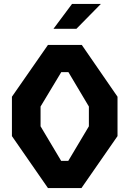

<svg xmlns="http://www.w3.org/2000/svg" viewBox="-20 -959 660 979"><path d="M40.8 -265V-465.8L224.6 -730H397L579.2 -465.8V-265L395.3 0H224.6ZM328.2 -138.8 433.2 -315V-415.8L328.8 -591.2H292.4L186.8 -415.8V-315L291.8 -138.8ZM494.4 -939H347.3L252.6 -812.1H369.6Z"/></svg>

Font: Monaspace Krypton Var
Style: Regular
Weight: 400
Designer: Riley Cran and the Lettermatic Team
Version: Version 1.101 (Monaspace Krypton Var)